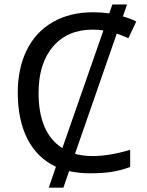

<svg xmlns="http://www.w3.org/2000/svg" viewBox="-20 -780 672 875"><path d="M559.1 -759.8 540 -705.1Q569.8 -697.3 601.1 -682.1L564.9 -606Q529.3 -621.6 512.2 -627L321.8 -79.1Q357.4 -68.8 401.9 -68.8Q478 -68.8 573.2 -97.2V-19Q527.8 -2.4 485.8 3.7Q443.8 9.8 389.2 9.8Q342.8 9.8 294.9 0L269 75.2H202.1L234.9 -20Q149.4 -60.1 105.2 -146.5Q61 -232.9 61 -357.9Q61 -468.3 101.8 -551.3Q142.6 -634.3 220.5 -679.2Q298.3 -724.1 403.8 -724.1Q441.9 -724.1 478 -719.2L492.2 -759.8ZM402.8 -645Q287.6 -645 221.7 -567.9Q155.8 -490.7 155.8 -356.9Q155.8 -173.8 264.2 -105L451.2 -641.1Q431.6 -645 402.8 -645Z"/></svg>

Font: NotoPenekeko
Style: Regular
Weight: 400
Designer: Monotype Design team
Foundry: Monotype Imaging Inc.
Version: Version 1.04